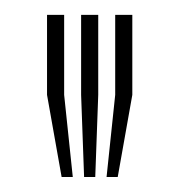

<svg xmlns="http://www.w3.org/2000/svg" viewBox="-20 -820 241 258"><path d="M123.2 -582.2 134.8 -692.5V-800H157.8V-692.5L138.2 -582.2ZM62.8 -582.2 43.2 -692.5V-800H66.2V-692.5L77.8 -582.2ZM93 -582.2 89 -692.5V-800H112V-692.5L108 -582.2Z"/></svg>

Font: Big Shoulders Inline Text
Style: Bold
Weight: 700
Designer: Patric King
Foundry: XO Type Co
Version: Version 1.000